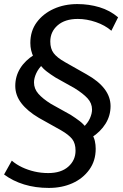

<svg xmlns="http://www.w3.org/2000/svg" viewBox="-30 -734 605 943"><path d="M210 189Q144 189 88.5 172Q33 155 -10 123L28 55Q50 74 78.5 87.5Q107 101 139.5 108.5Q172 116 207 116Q270 116 305.5 84.5Q341 53 341 6Q341 -30 324.5 -51Q308 -72 270 -94L161 -155Q105 -188 75 -227Q45 -266 45 -312Q45 -359 69 -398Q93 -437 138 -465L135 -453Q127 -470 123 -487Q119 -504 119 -523Q119 -582 150.5 -624.5Q182 -667 234 -690.5Q286 -714 350 -714Q407 -714 458.5 -698.5Q510 -683 550 -649L517 -583Q486 -610 441 -625.5Q396 -641 352 -641Q289 -641 253 -609.5Q217 -578 217 -530Q217 -495 233.5 -473Q250 -451 289 -429L395 -369Q454 -336 483.5 -297Q513 -258 513 -213Q513 -166 488.5 -126.5Q464 -87 419 -58L422 -75Q432 -59 436 -41Q440 -23 440 -3Q440 56 408.5 99.5Q377 143 325.5 166Q274 189 210 189ZM137 -329Q137 -298 158.5 -273.5Q180 -249 220 -224L317 -170Q342 -154 361 -139.5Q380 -125 392 -108L379 -109Q401 -129 411.5 -152.5Q422 -176 422 -196Q422 -227 400 -251Q378 -275 336 -301L243 -353Q219 -368 199.5 -383Q180 -398 168 -415L181 -419Q159 -398 148 -374Q137 -350 137 -329Z"/></svg>

Font: Mulish ExtraLight SemiBold
Style: Italic
Weight: 600
Italic angle: -9°
Version: Version 3.603